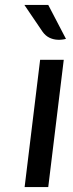

<svg xmlns="http://www.w3.org/2000/svg" viewBox="-20 -760 296 780"><path d="M80 0 143 -517H239L176 0ZM248 -602Q230.5 -597.5 213 -598.5Q195.5 -599.5 180 -607.2Q164.5 -615 153 -631L79 -740H176Z"/></svg>

Font: Expletus Sans
Style: Italic
Weight: 400
Italic angle: -7°
Designer: Jasper de Waard
Foundry: Designtown
Version: Version 7.500